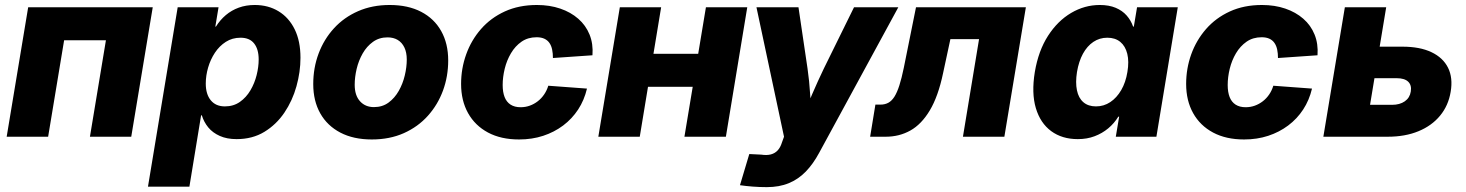

<svg xmlns="http://www.w3.org/2000/svg" viewBox="-20 -559 5994 785"><path d="M604.5 -529.3 516.6 0H347.7L413.1 -394.5H242.2L176.8 0H7.3L95.2 -529.3Z M585 204.1 706.5 -529.3H873.5L860.4 -450.2H862.8Q879.9 -477.5 903.3 -497.3Q926.8 -517.1 956.3 -527.8Q985.8 -538.6 1021.5 -538.6Q1076.7 -538.6 1118.9 -512.9Q1161.1 -487.3 1184.8 -439.2Q1208.5 -391.1 1208.5 -322.8Q1208.5 -265.1 1192.1 -206.3Q1175.8 -147.5 1142.8 -98.6Q1109.9 -49.8 1061 -20Q1012.2 9.8 947.3 9.8Q907.7 9.8 878.7 -3.2Q849.6 -16.1 831.5 -38.1Q813.5 -60.1 805.2 -87.4H802.2L754.4 204.1ZM899.4 -124Q934.6 -124 960.7 -142.3Q986.8 -160.6 1003.9 -189.7Q1021 -218.8 1029.3 -252.2Q1037.6 -285.6 1037.6 -315.9Q1037.6 -357.9 1019 -381.3Q1000.5 -404.8 963.4 -404.8Q929.7 -404.8 903.3 -387.9Q877 -371.1 858.6 -343.3Q840.3 -315.4 830.8 -282.5Q821.3 -249.5 821.3 -217.3Q821.3 -173.8 841.8 -148.9Q862.3 -124 899.4 -124Z M1500 11.2Q1425.3 11.2 1371.6 -16.8Q1317.9 -44.9 1289.3 -95.7Q1260.7 -146.5 1260.7 -215.3Q1260.7 -281.7 1282.7 -340.3Q1304.7 -398.9 1345.7 -443.6Q1386.7 -488.3 1444.3 -513.4Q1502 -538.6 1573.2 -538.6Q1648.4 -538.6 1701.9 -510.7Q1755.4 -482.9 1783.9 -431.9Q1812.5 -380.9 1812.5 -312Q1812.5 -247.1 1791.3 -189Q1770 -130.9 1729.5 -85.7Q1689 -40.5 1631.1 -14.6Q1573.2 11.2 1500 11.2ZM1508.8 -121.1Q1543.5 -121.1 1568.6 -139.6Q1593.8 -158.2 1610.4 -187.5Q1627 -216.8 1635 -250.7Q1643.1 -284.7 1643.1 -315.4Q1643.1 -344.7 1633.3 -365Q1623.5 -385.3 1606 -395.8Q1588.4 -406.2 1564.5 -406.2Q1530.3 -406.2 1504.9 -387.9Q1479.5 -369.6 1462.9 -340.6Q1446.3 -311.5 1438.2 -277.6Q1430.2 -243.7 1430.2 -212.4Q1430.2 -168.9 1451.9 -145Q1473.6 -121.1 1508.8 -121.1Z M2102.1 11.2Q2028.3 11.2 1975.3 -17.1Q1922.4 -45.4 1893.8 -96.4Q1865.2 -147.5 1865.2 -215.8Q1865.2 -278.8 1886 -336.7Q1906.7 -394.5 1946.5 -440.2Q1986.3 -485.8 2043.9 -512.2Q2101.6 -538.6 2175.3 -538.6Q2227.5 -538.6 2270.5 -523.9Q2313.5 -509.3 2344.2 -482.4Q2375 -455.6 2390.4 -417.7Q2405.8 -379.9 2402.3 -333L2240.7 -321.8Q2240.7 -340.3 2237.5 -356Q2234.4 -371.6 2226.6 -383.1Q2218.8 -394.5 2205.8 -400.6Q2192.9 -406.7 2173.8 -406.7Q2138.7 -406.7 2112.5 -388.7Q2086.4 -370.6 2069.1 -341.3Q2051.8 -312 2043.5 -277.8Q2035.2 -243.7 2035.2 -211.4Q2035.2 -182.6 2043 -162.4Q2050.8 -142.1 2067.4 -131.3Q2084 -120.6 2108.4 -120.6Q2128.4 -120.6 2146 -127Q2163.6 -133.3 2178.7 -145Q2193.8 -156.7 2204.8 -172.9Q2215.8 -189 2221.7 -208.5L2379.9 -196.8Q2368.7 -149.4 2343.8 -111.3Q2318.8 -73.2 2282.5 -45.9Q2246.1 -18.6 2200.7 -3.7Q2155.3 11.2 2102.1 11.2Z M2882.8 -338.9 2860.8 -204.1H2581.1L2603 -338.9ZM2683.1 -529.3 2595.7 0H2426.3L2514.2 -529.3ZM3035.2 -529.3 2947.8 0H2778.3L2866.2 -529.3Z M3005.4 198.2 3043.5 70.8 3092.3 73.2Q3115.2 76.7 3131.8 72.3Q3148.4 67.9 3159.7 55.7Q3170.9 43.5 3177.2 22.9L3185.5 0L3072.8 -529.3H3244.6L3281.7 -278.3Q3289.1 -227.1 3292.2 -175.3Q3295.4 -123.5 3299.8 -67.9H3256.8Q3278.8 -123.5 3301.3 -175.5Q3323.7 -227.5 3348.1 -278.3L3471.7 -529.3H3652.8L3329.1 65.9Q3304.7 111.3 3274.4 142.6Q3244.1 173.8 3205.1 189.9Q3166 206.1 3115.2 206.1Q3085.9 206.1 3057.4 203.9Q3028.8 201.7 3005.4 198.2Z M3537.6 0 3559.1 -131.3H3580.1Q3598.1 -131.3 3612.1 -138.9Q3626 -146.5 3637 -163.8Q3647.9 -181.2 3657.2 -210.2Q3666.5 -239.3 3675.3 -282.2L3725.1 -529.3H4174.3L4086.4 0H3917L3982.9 -398.9H3865.7L3835.9 -260.3Q3815.9 -165 3781.7 -107.9Q3747.6 -50.8 3702.1 -25.4Q3656.7 0 3601.6 0Z M4386.7 9.8Q4322.3 9.8 4277.8 -22.9Q4233.4 -55.7 4215.1 -116.9Q4196.8 -178.2 4210.9 -264.6Q4225.6 -351.6 4264.9 -412.6Q4304.2 -473.6 4359.4 -506.1Q4414.6 -538.6 4476.6 -538.6Q4514.2 -538.6 4541.5 -527.1Q4568.8 -515.6 4586.4 -495.6Q4604 -475.6 4612.8 -450.2H4615.7L4628.9 -529.3H4795.4L4708 0H4542L4555.7 -82H4552.2Q4535.6 -54.7 4511 -34.2Q4486.3 -13.7 4455.3 -2Q4424.3 9.8 4386.7 9.8ZM4460.9 -124Q4493.2 -124 4519.5 -141.6Q4545.9 -159.2 4564.2 -190.7Q4582.5 -222.2 4589.4 -264.6Q4596.7 -307.6 4588.9 -339.1Q4581.1 -370.6 4560.3 -387.7Q4539.6 -404.8 4507.3 -404.8Q4475.6 -404.8 4450.2 -387.7Q4424.8 -370.6 4407.7 -339.4Q4390.6 -308.1 4383.3 -264.6Q4376.5 -221.7 4383.1 -189.9Q4389.6 -158.2 4409.4 -141.1Q4429.2 -124 4460.9 -124Z M5066.4 11.2Q4992.7 11.2 4939.7 -17.1Q4886.7 -45.4 4858.2 -96.4Q4829.6 -147.5 4829.6 -215.8Q4829.6 -278.8 4850.3 -336.7Q4871.1 -394.5 4910.9 -440.2Q4950.7 -485.8 5008.3 -512.2Q5065.9 -538.6 5139.6 -538.6Q5191.9 -538.6 5234.9 -523.9Q5277.8 -509.3 5308.6 -482.4Q5339.4 -455.6 5354.7 -417.7Q5370.1 -379.9 5366.7 -333L5205.1 -321.8Q5205.1 -340.3 5201.9 -356Q5198.7 -371.6 5190.9 -383.1Q5183.1 -394.5 5170.2 -400.6Q5157.2 -406.7 5138.2 -406.7Q5103 -406.7 5076.9 -388.7Q5050.8 -370.6 5033.4 -341.3Q5016.1 -312 5007.8 -277.8Q4999.5 -243.7 4999.5 -211.4Q4999.5 -182.6 5007.3 -162.4Q5015.1 -142.1 5031.7 -131.3Q5048.3 -120.6 5072.8 -120.6Q5092.8 -120.6 5110.4 -127Q5127.9 -133.3 5143.1 -145Q5158.2 -156.7 5169.2 -172.9Q5180.2 -189 5186 -208.5L5344.2 -196.8Q5333 -149.4 5308.1 -111.3Q5283.2 -73.2 5246.8 -45.9Q5210.4 -18.6 5165 -3.7Q5119.6 11.2 5066.4 11.2Z M5555.2 -368.2H5713.9Q5785.2 -368.2 5832.5 -345.7Q5879.9 -323.2 5900.4 -282Q5920.9 -240.7 5911.1 -183.6Q5901.9 -127.4 5867.9 -86.2Q5834 -44.9 5779.5 -22.5Q5725.1 0 5653.8 0H5390.6L5478.5 -529.3H5647.5L5581.5 -130.4H5671.4Q5703.1 -130.4 5723.6 -144.8Q5744.1 -159.2 5748 -184.6Q5752.4 -210.4 5737.5 -224.9Q5722.7 -239.3 5690.4 -239.3H5533.7Z"/></svg>

Font: Inter 24pt ExtraBold
Style: Italic
Weight: 800
Italic angle: -9.3988°
Designer: Rasmus Andersson
Foundry: rsms
Version: Version 4.001;git-66647c0bb